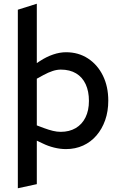

<svg xmlns="http://www.w3.org/2000/svg" viewBox="-20 -790 647 1027"><path d="M332.5 7.5Q302.1 7.5 269.4 -0.6Q236.7 -8.7 208.3 -22.8L147.7 -51.5L166.3 -123.3L215.2 -104.9Q241.5 -95.2 263.1 -90Q284.6 -84.8 304.6 -84.8Q350.9 -84.8 384.8 -104.7Q418.8 -124.6 437.2 -161.8Q455.7 -198.9 455.7 -250.3Q455.7 -302 438.2 -339.6Q420.8 -377.1 387.2 -397.4Q353.5 -417.7 305.3 -417.7Q284.6 -417.7 262 -410.4Q239.3 -403.1 211.6 -388.1L170.9 -365.7L151.8 -436.3L193.6 -463.5Q228.6 -486.4 264.3 -498.5Q299.9 -510.6 333.2 -510.6Q399.6 -510.6 450.6 -477.3Q501.7 -443.9 530.4 -385.6Q559.2 -327.2 559.2 -251.6Q559.2 -194.7 542.6 -147.3Q525.9 -100 496 -65.3Q466.1 -30.5 424.6 -11.5Q383.1 7.5 332.5 7.5ZM75.4 217V-738L176.9 -770V195Z"/></svg>

Font: REM Medium
Style: Regular
Weight: 500
Designer: Octavio Pardo
Foundry: Ashler Design
Version: Version 1.005;gftools[0.9.28]